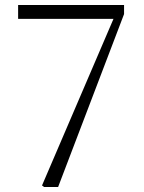

<svg xmlns="http://www.w3.org/2000/svg" viewBox="-20 -743 573 763"><path d="M211 0 473 -687V-723H52V-668H431L147 -6L155 0Z"/></svg>

Font: AllPunType ExtraLight
Style: Regular
Weight: 280
Version: 1.0